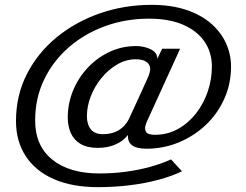

<svg xmlns="http://www.w3.org/2000/svg" viewBox="-20 -765 1016 792"><path d="M730.5 -58.5Q689.5 -38.5 634 -23.5Q578.5 -8.5 514.8 -0.8Q451 7 385 7Q277 7 201.2 -26.5Q125.5 -60 85.8 -121.5Q46 -183 46 -265.5Q46 -371.5 90.8 -459.2Q135.5 -547 213.5 -611Q291.5 -675 392.2 -710Q493 -745 605 -745Q686 -745 747.5 -724.5Q809 -704 850 -668.5Q891 -633 912 -587.2Q933 -541.5 933 -490Q933 -419.5 905.5 -358Q878 -296.5 829.5 -250.2Q781 -204 717.8 -177.8Q654.5 -151.5 583.5 -151.5Q564 -151.5 546.5 -155.8Q529 -160 518.2 -171.8Q507.5 -183.5 507.5 -206Q507.5 -207 507.5 -207.8Q507.5 -208.5 508 -209Q490.5 -184.5 458 -169.8Q425.5 -155 383.5 -155Q340 -155 312.5 -171.2Q285 -187.5 272.2 -216Q259.5 -244.5 259.5 -280Q259.5 -338 281.2 -391Q303 -444 341.8 -485.5Q380.5 -527 431.8 -551Q483 -575 541 -575Q575 -575 602 -561.5Q629 -548 629 -522.5L649 -564H723L585 -261.5Q583 -256.5 580.8 -249.5Q578.5 -242.5 578.5 -237Q578.5 -219.5 590.2 -214.2Q602 -209 619.5 -209Q670.5 -209 713.2 -232.5Q756 -256 787.8 -296.2Q819.5 -336.5 836.8 -386.8Q854 -437 854 -490.5Q854 -549 823.5 -593.5Q793 -638 735.2 -663Q677.5 -688 594.5 -688Q498.5 -688 413.8 -657.2Q329 -626.5 264 -570Q199 -513.5 162 -436.8Q125 -360 125 -268Q125 -163.5 195.8 -106.5Q266.5 -49.5 390 -49.5Q445.5 -49.5 498.2 -56.5Q551 -63.5 598.5 -76.5Q646 -89.5 685.5 -107.5ZM404.5 -211.5Q443 -211.5 469.8 -227.8Q496.5 -244 511.5 -273.5Q512.5 -275.5 520 -292Q527.5 -308.5 538.5 -332Q549.5 -355.5 560.5 -380Q571.5 -404.5 580 -423.2Q588.5 -442 591 -447.5Q594.5 -455.5 597 -464.8Q599.5 -474 599.5 -481Q599.5 -498 584.8 -509.2Q570 -520.5 540 -520.5Q500 -520.5 463.5 -499.2Q427 -478 398.8 -443.5Q370.5 -409 354.5 -367.8Q338.5 -326.5 338.5 -285.5Q338.5 -251.5 354.8 -231.5Q371 -211.5 404.5 -211.5Z"/></svg>

Font: Epilogue Medium
Style: Italic
Weight: 500
Italic angle: -12°
Designer: Tyler Finck
Foundry: Etcetera Type Co
Version: Version 2.112